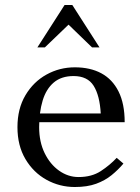

<svg xmlns="http://www.w3.org/2000/svg" viewBox="-20 -740 560 770"><path d="M295 -30Q348 -30 384.5 -54Q421 -78 448 -107L475 -84Q454 -59 427.5 -37.5Q401 -16 365.5 -3Q330 10 280 10Q219 10 166.5 -19Q114 -48 82 -102Q50 -156 50 -230Q50 -304 82 -358Q114 -412 166.5 -441Q219 -470 280 -470Q342 -470 386.5 -446Q431 -422 455.5 -373Q480 -324 480 -250H130V-285H384Q380 -357 355.5 -396Q331 -435 275 -435Q226 -435 195.5 -409Q165 -383 151 -336.5Q137 -290 137 -230Q137 -171 159 -126Q181 -81 217 -55.5Q253 -30 295 -30ZM130 -550 239 -720H270L379 -550H349L223 -672H287L160 -550Z"/></svg>

Font: Brygada 1918
Style: Regular
Weight: 400
Designer: Mateusz Machalski | Borys Kosmynka | Przemek Hoffer
Foundry: NIEPODLEGLA 2018
Version: Version 3.006